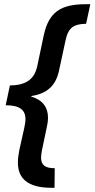

<svg xmlns="http://www.w3.org/2000/svg" viewBox="-20 -734 449 912"><path d="M224 158H239L240 65C197 65 175 52 175 14C175 5 177 -6 179 -19L200 -119C205 -140 208 -158 208 -175C208 -224 183 -259 129 -275V-278C204 -289 245 -328 260 -397L292 -545C305 -605 333 -620 389 -621L409 -714H388C267 -714 212 -676 188 -567L157 -420C143 -355 101 -329 27 -328L7 -234C72 -234 101 -213 101 -168C101 -155 98 -140 95 -125L72 -22C68 -2 65 18 65 38C65 114 112 158 224 158Z"/></svg>

Font: Noto Sans SemiCondensed SemiBold
Style: Italic
Weight: 600
Width: 4
Italic angle: -12°
Designer: Monotype Design Team
Foundry: Monotype Imaging Inc.
Version: Version 2.013